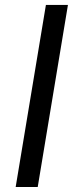

<svg xmlns="http://www.w3.org/2000/svg" viewBox="-20 -747 304 767"><path d="M251.4 -727.3H163.4L42.6 0H130.7Z"/></svg>

Font: Margiela Sans
Style: Italic
Weight: 400
Italic angle: -9.39999°
Designer: Stefan Endress, Andreas Faust
Version: Version 1.100;FEAKit 1.0